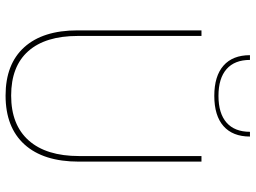

<svg xmlns="http://www.w3.org/2000/svg" viewBox="-134 -777 917 689"><g transform="rotate(90 324.5 -432.5)"><path d="M89 -252V-697H109V-253Q109 -137 163.5 -75.5Q218 -14 323 -14Q428 -14 484 -77Q540 -140 540 -258V-697H560V-257Q560 -130 498.5 -62Q437 6 323 6Q210 6 149.5 -61Q89 -128 89 -252ZM178 -871H195Q195 -816 228 -787Q261 -758 324 -758Q387 -758 420 -787Q453 -816 453 -871H470Q470 -809 432.5 -776Q395 -743 324 -743Q253 -743 215.5 -776Q178 -809 178 -871Z"/></g></svg>

Font: Hanken Grotesk Thin
Style: Regular
Weight: 100
Designer: Alfredo Marco Pradil
Foundry: Hanken Design Co.
Version: Version 3.014